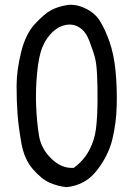

<svg xmlns="http://www.w3.org/2000/svg" viewBox="-20 -770 540 796"><path d="M255.9 5.9Q218.8 2 185.5 -12.7Q152.3 -27.3 116.2 -68.8Q80.1 -110.4 68.4 -177.7Q56.6 -245.1 52.7 -297.4Q48.8 -349.6 48.8 -413.6Q48.8 -477.5 67.4 -553.2Q85.9 -628.9 125 -670.9Q164.1 -712.9 191.4 -727.5Q218.8 -742.2 254.9 -748.5Q291 -754.9 331.5 -736.3Q372.1 -717.8 393.6 -684.1Q415 -650.4 433.6 -598.1Q452.1 -545.9 459 -476.6Q465.8 -407.2 463.9 -332Q461.9 -256.8 445.3 -190.4Q428.7 -124 381.3 -63Q334 -2 255.9 5.9ZM286.1 -74.2Q327.1 -104.5 349.6 -146.5Q372.1 -188.5 377.9 -236.3Q383.8 -284.2 384.3 -348.6Q384.8 -413.1 382.3 -461.9Q379.9 -510.7 372.1 -537.1Q364.3 -563.5 350.1 -601.1Q335.9 -638.7 310.5 -655.3Q285.2 -671.9 254.9 -667Q224.6 -662.1 198.7 -638.2Q172.9 -614.3 156.7 -576.7Q140.6 -539.1 133.8 -467.3Q127 -395.5 129.9 -329.1Q132.8 -262.7 141.6 -208Q150.4 -153.3 193.4 -111.8Q236.3 -70.3 286.1 -74.2Z"/></svg>

Font: NaikaiFont
Style: Regular-Lite
Weight: 400
Version: Version 1.67